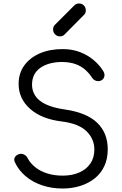

<svg xmlns="http://www.w3.org/2000/svg" viewBox="-20 -1073 702 1103"><path d="M340 10Q276 10 221.5 -8.5Q167 -27 127 -61Q87 -95 66 -140Q58 -156 65.5 -169.5Q73 -183 91 -188Q105 -192 118.5 -185Q132 -178 139 -164Q154 -135 183 -112Q212 -89 252 -76.5Q292 -64 340 -64Q393 -64 434 -81.5Q475 -99 498.5 -132.5Q522 -166 522 -214Q522 -275 477 -319Q432 -363 336 -375Q219 -389 153 -447.5Q87 -506 87 -591Q87 -652 119.5 -697Q152 -742 209 -766.5Q266 -791 340 -791Q395 -791 440 -773.5Q485 -756 518.5 -727.5Q552 -699 573 -665Q583 -649 579.5 -634Q576 -619 562 -611Q547 -604 531.5 -609Q516 -614 508 -628Q493 -651 470.5 -671.5Q448 -692 416 -704Q384 -716 339 -717Q260 -717 212 -683.5Q164 -650 164 -586Q164 -552 182 -523.5Q200 -495 241.5 -474.5Q283 -454 353 -444Q478 -426 538.5 -367.5Q599 -309 599 -215Q599 -161 579.5 -119Q560 -77 524.5 -48.5Q489 -20 441.5 -5Q394 10 340 10ZM324 -864Q308 -864 296.5 -875.5Q285 -887 285 -903Q285 -919 294 -929L407 -1042Q418 -1053 434 -1053Q451 -1053 462 -1041.5Q473 -1030 473 -1013Q473 -1006 470.5 -999Q468 -992 462 -987L350 -874Q340 -864 324 -864Z"/></svg>

Font: Comfortaa
Style: Regular
Weight: 400
Designer: Johan Aakerlund
Foundry: Johan Aakerlund
Version: Version 3.104; ttfautohint (v1.8.1.43-b0c9)